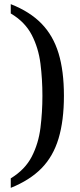

<svg xmlns="http://www.w3.org/2000/svg" viewBox="-20 -780 386 928"><path d="M32 82Q101 40 133.5 -23Q166 -86 175.5 -162Q185 -238 185 -317Q185 -397 175.5 -472.5Q166 -548 133.5 -611Q101 -674 32 -715V-760Q124 -724 180.5 -666Q237 -608 263 -522.5Q289 -437 289 -317Q289 -197 263 -110.5Q237 -24 180.5 33.5Q124 91 32 128Z"/></svg>

Font: Noto Serif Old Uyghur
Style: Regular
Weight: 400
Designer: Lewis McGuffie
Foundry: Google LLC
Version: Version 1.003; ttfautohint (v1.8.4.7-5d5b)